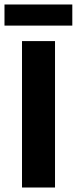

<svg xmlns="http://www.w3.org/2000/svg" viewBox="-21 -835 342 855"><path d="M77 0V-652H224V0ZM-1 -721V-815H301V-721Z"/></svg>

Font: Giro Regular
Style: Bold
Weight: 700
Designer: Paul D. Hunt
Foundry: Adobe Systems Incorporated
Version: Version 1.000;PS 1.0;hotconv 1.0.88;makeotf.lib2.5.647800